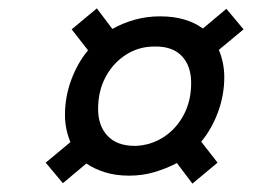

<svg xmlns="http://www.w3.org/2000/svg" viewBox="-20 -589 656 458"><path d="M439 -151 402 -200Q377 -187 348.5 -178.5Q320 -170 288 -170Q256 -170 230.5 -178Q205 -186 186 -199L130 -152L89 -201L148 -250Q142 -264 138.5 -280.5Q135 -297 135 -315Q135 -358 150 -398.5Q165 -439 190 -469L151 -519L211 -569L248 -520Q273 -534 301.5 -542Q330 -550 362 -550Q394 -550 419.5 -542.5Q445 -535 464 -521L520 -568L561 -519L502 -470Q508 -456 511.5 -439.5Q515 -423 515 -405Q515 -362 500 -321.5Q485 -281 460 -251L499 -201ZM302 -241Q339 -242 369.5 -261.5Q400 -281 418 -314.5Q436 -348 436 -391Q436 -432 413.5 -455.5Q391 -479 348 -478Q311 -478 280.5 -458.5Q250 -439 232 -405.5Q214 -372 214 -329Q214 -289 236.5 -265Q259 -241 302 -241Z"/></svg>

Font: Kufam
Style: Italic
Weight: 400
Italic angle: -11°
Designer: Artur Schmal
Foundry: Original Type
Version: Version 1.301; ttfautohint (v1.8.3)